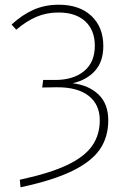

<svg xmlns="http://www.w3.org/2000/svg" viewBox="-20 -713 538 814"><path d="M418 -518Q418 -452 383 -413Q348 -374 288 -360Q356 -352 397.5 -312.5Q439 -273 439 -203Q439 -132 403.5 -80Q368 -28 286 12Q204 52 67 81L64 49Q190 22 264 -13Q338 -48 370.5 -94.5Q403 -141 403 -203Q403 -270 355.5 -307Q308 -344 219 -343L159 -342L163 -374H214Q291 -374 336.5 -411.5Q382 -449 382 -519Q382 -585 341.5 -622.5Q301 -660 228 -660Q177 -660 134 -641.5Q91 -623 49 -587L29 -609Q75 -651 123 -672Q171 -693 229 -693Q317 -693 367.5 -645.5Q418 -598 418 -518Z"/></svg>

Font: FiraGO UltraLight
Style: Regular
Weight: 200
Designer: bBox Type
Foundry: bBox Type GmbH
Version: Version 1.001